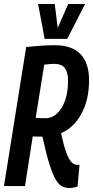

<svg xmlns="http://www.w3.org/2000/svg" viewBox="-26 -938 469 968"><path d="M-6 0 106 -701Q145 -705 179.5 -707.5Q214 -710 251 -710Q337 -710 380 -665Q423 -620 423 -534Q423 -434 384 -363.5Q345 -293 282 -267Q296 -200 309.5 -165.5Q323 -131 336 -119Q349 -107 364 -107Q366 -107 369 -107Q372 -107 375 -108L365 2Q359 5 346 7.5Q333 10 326 10Q305 10 288 2Q271 -6 255.5 -31.5Q240 -57 223.5 -109Q207 -161 188 -249Q171 -249 160 -249.5Q149 -250 139 -250L100 0ZM203 -342Q251 -342 284 -393.5Q317 -445 317 -532Q317 -572 301.5 -594Q286 -616 247 -616Q226 -616 197 -612L154 -344Q164 -343 176 -342.5Q188 -342 203 -342ZM403 -918 313 -742H199L166 -918H250L265 -797L318 -918Z"/></svg>

Font: Georama Condensed SemiBold
Style: Italic
Weight: 600
Width: 3
Italic angle: -9°
Designer: Jean-Baptiste Levee
Foundry: Production Type
Version: Version 1.000